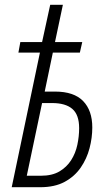

<svg xmlns="http://www.w3.org/2000/svg" viewBox="-20 -783 455 803"><path d="M29 0 147 -563H57L65 -607H156L190 -763H243L210 -607H324L314 -563H201L167 -400H210Q289 -400 327.5 -360.5Q366 -321 366 -250Q366 -207 354.5 -163Q343 -119 317.5 -82Q292 -45 250.5 -22.5Q209 0 148 0ZM151 -48Q198 -48 228.5 -66Q259 -84 277.5 -113Q296 -142 303.5 -177.5Q311 -213 311 -247Q311 -303 282.5 -327.5Q254 -352 198 -352H156L92 -48Z"/></svg>

Font: Noto Sans ExtraCondensed Light
Style: Italic
Weight: 300
Width: 2
Italic angle: -12°
Designer: Monotype Design Team
Foundry: Monotype Imaging Inc.
Version: Version 2.013; ttfautohint (v1.8.4.7-5d5b)